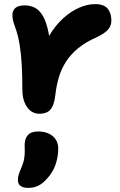

<svg xmlns="http://www.w3.org/2000/svg" viewBox="-20 -536 577 925"><path d="M169 12Q145 12 126.9 -2.3Q108.8 -16.6 98.3 -42.5Q87.8 -68.4 87.8 -101.4Q87.8 -170.2 84.6 -225Q81.4 -279.8 74.1 -323.4Q66.8 -367 54.6 -400.2Q45.4 -425.6 42.6 -438.2Q39.8 -450.8 39.8 -464.6Q39.8 -484.8 53.8 -497.4Q67.8 -510 99 -510Q127.4 -510 149.4 -498Q171.4 -486 187.4 -457.9Q203.4 -429.8 213.5 -380.7Q223.6 -331.6 227.4 -256.8L168.4 -247.6Q186.8 -313 216.5 -363Q246.2 -413 283.4 -447Q320.6 -481 360.7 -498.6Q400.8 -516.2 439.4 -516.2Q480.2 -516.2 498.4 -494.5Q516.6 -472.8 516.6 -437Q516.6 -411.8 500.4 -393.3Q484.2 -374.8 446.4 -356.8Q393 -333.4 356.7 -303.7Q320.4 -274 297.8 -238.6Q275.2 -203.2 263.4 -163.2Q251.6 -123.2 246.6 -78.4Q242.2 -42 232.2 -22.3Q222.2 -2.6 206.6 4.7Q191 12 169 12ZM116 369.2Q66.2 369.2 66.2 330.8Q66.2 320 69.3 308.3Q72.4 296.6 80.6 277.2Q92.8 250 96.2 229.3Q99.6 208.6 99.2 192Q98.8 175.4 98.8 160.4Q98.8 132.8 114.2 115.1Q129.6 97.4 163 97.4Q207.8 97.4 234.2 119.9Q260.6 142.4 260.6 179.8Q260.6 219 247.6 257Q234.6 295 204.8 326.8Q184.6 349.2 163.3 359.2Q142 369.2 116 369.2Z"/></svg>

Font: Shantell Sans Light
Style: Regular
Weight: 300
Designer: Stephen Nixon, Anya Danilova, Shantell Martin
Foundry: Arrow Type
Version: Version 1.011;[c5ecc13dd]